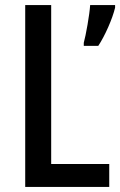

<svg xmlns="http://www.w3.org/2000/svg" viewBox="-20 -827 472 754"><path d="M79 -93H409V-183H181V-807H79ZM432 -797V-807H334C332 -771 317 -687 309 -659V-647H366C392 -686 422 -754 432 -797Z"/></svg>

Font: Noto Sans Kannada UI Condensed Medium
Style: Regular
Weight: 500
Width: 3
Designer: Jelle Bosma - Monotype Design Team
Foundry: Monotype Imaging Inc.
Version: Version 2.005